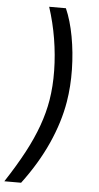

<svg xmlns="http://www.w3.org/2000/svg" viewBox="-82 -808 506 981"><g transform="rotate(5 171.5 -317.0)"><path d="M-21 136.7Q35.2 50.8 74.5 -22.9Q113.8 -96.7 137.9 -164.1Q162.1 -231.4 172.9 -296.4Q184.6 -367.7 183.3 -448Q182.1 -528.3 168.5 -611.1Q154.8 -693.8 129.4 -771.5H215.3Q241.7 -711.4 256.6 -630.6Q271.5 -549.8 273.2 -462.6Q274.9 -375.5 261.7 -295.9Q244.1 -189.9 194.6 -79.8Q145 30.3 64.9 136.7Z"/></g></svg>

Font: Inter
Style: Italic
Weight: 400
Italic angle: -9.3988°
Designer: Rasmus Andersson
Foundry: rsms
Version: Version 4.001;git-66647c0bb